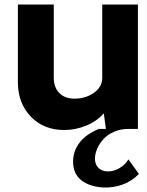

<svg xmlns="http://www.w3.org/2000/svg" viewBox="-20 -570 648 849"><path d="M547.9 134.8 594.2 199.2Q562.5 231.9 520 246.8Q477.5 261.7 433.1 258.8Q375 254.9 339.1 226.6Q303.2 198.2 303.2 144Q303.2 98.6 331.3 61.3Q359.4 23.9 417 0H448.2L439 -68.8Q408.7 -34.2 361.3 -14.6Q314 4.9 264.2 4.9Q173.3 4.9 116.2 -54.4Q59.1 -113.8 59.1 -207V-549.8H217.8V-226.1Q217.8 -183.6 242.2 -158.7Q266.6 -133.8 310.1 -133.8Q358.4 -133.8 395.3 -159.7Q432.1 -185.5 432.1 -226.1V-549.8H589.8V0H547.9Q513.2 0 484.1 12.7Q455.1 25.4 437.3 45.4Q419.4 65.4 409.7 87.9Q399.9 110.4 399.9 131.8Q399.9 157.2 415.5 172.6Q431.2 188 458 188Q483.9 188 509 172.9Q534.2 157.7 547.9 134.8Z"/></svg>

Font: Oakes Grotesk Bold
Style: Regular
Weight: 700
Designer: Samuel Oakes
Foundry: Samuel Oakes
Version: Version 1.000;PS 001.000;hotconv 1.0.88;makeotf.lib2.5.64775